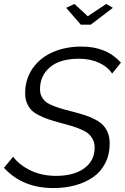

<svg xmlns="http://www.w3.org/2000/svg" viewBox="-29 -952 636 978"><path d="M308.1 -912.1 350.1 -932.1 418 -869.1 512.2 -932.1 545.9 -912.1 433.1 -826.2H382.8ZM-8.8 -97.2 38.1 -153.8Q68.4 -112.3 125.7 -84.2Q183.1 -56.2 256.8 -56.2Q347.2 -56.2 400.1 -94.7Q453.1 -133.3 453.1 -200.2Q453.1 -222.2 445.1 -239.3Q437 -256.3 424.3 -268.3Q411.6 -280.3 387.7 -291Q363.8 -301.8 340.1 -309.1Q316.4 -316.4 278.8 -326.2Q240.7 -336.4 215.3 -345.2Q189.9 -354 166 -366.5Q142.1 -378.9 128.7 -393.8Q115.2 -408.7 107.2 -429.4Q99.1 -450.2 99.1 -477.1Q99.1 -548.8 137.2 -603.5Q175.3 -658.2 240.2 -686.5Q305.2 -714.8 386.2 -714.8Q514.2 -714.8 586.9 -632.8L542 -577.1Q520.5 -611.3 475.8 -632.1Q431.2 -652.8 373 -652.8Q276.4 -652.8 225.6 -609.6Q174.8 -566.4 174.8 -498Q174.8 -478 181.6 -463.1Q188.5 -448.2 199.5 -437.5Q210.4 -426.8 232.4 -417.2Q254.4 -407.7 276.1 -400.9Q297.9 -394 335 -384.8Q375.5 -374.5 403.1 -365.5Q430.7 -356.4 456.3 -343Q481.9 -329.6 497.1 -313.2Q512.2 -296.9 521 -273.9Q529.8 -251 529.8 -221.2Q529.8 -165 507.3 -121.1Q484.9 -77.1 445.6 -49.8Q406.2 -22.5 355 -8.3Q303.7 5.9 243.2 5.9Q85.4 5.9 -8.8 -97.2Z"/></svg>

Font: Rawline
Style: Italic
Weight: 400
Italic angle: -12°
Designer: Matt McInerney, Pablo Impallari, Rodrigo Fuenzalida
Foundry: Matt McInerney, Pablo Impallari, Rodrigo Fuenzalida
Version: Version 4.020;PS 004.020;hotconv 1.0.88;makeotf.lib2.5.64775